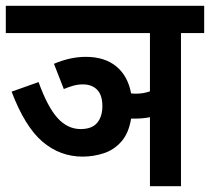

<svg xmlns="http://www.w3.org/2000/svg" viewBox="-20 -642 724 662"><path d="M166 -422Q222 -446 276 -446Q341 -446 381 -413Q421 -380 432 -320Q440 -319 449 -319Q474 -319 497 -327V-528H0V-622H684V-528H604V0H497V-238Q473 -233 444 -233Q437 -233 432 -233Q424 -183 398.5 -154Q373 -125 337.5 -113.5Q302 -102 265 -102Q187 -102 126.5 -153.5Q66 -205 20 -326L113 -359Q144 -273 178.5 -235Q213 -197 258 -197Q297 -197 315 -218.5Q333 -240 333 -276Q333 -314 315 -332.5Q297 -351 266 -351Q248 -351 232.5 -346.5Q217 -342 200 -335Z"/></svg>

Font: Noto Sans Condensed SemiBold
Style: Italic
Weight: 600
Width: 3
Italic angle: -12°
Designer: Monotype Design Team
Foundry: Monotype Imaging Inc.
Version: Version 2.013; ttfautohint (v1.8.4.7-5d5b)